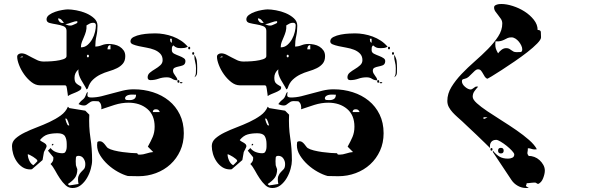

<svg xmlns="http://www.w3.org/2000/svg" viewBox="-20 -854 3040 961"><path d="M313 -700Q313 -717 297.5 -723Q282 -729 263 -732Q244 -735 228.5 -739Q213 -743 213 -757Q213 -770 226 -779.5Q239 -789 256.5 -795Q274 -801 292 -804Q310 -807 320 -807Q336 -807 361.5 -802.5Q387 -798 410.5 -788Q434 -778 451 -762.5Q468 -747 468 -725Q468 -697 462.5 -673Q457 -649 457 -621Q473 -621 489 -627.5Q505 -634 524 -634Q537 -634 552 -631Q567 -628 579 -620.5Q591 -613 599 -601.5Q607 -590 607 -573Q607 -550 595.5 -536Q584 -522 566 -513Q548 -504 525.5 -497.5Q503 -491 482.5 -481Q462 -471 445 -455Q428 -439 420 -413Q420 -412 417.5 -409.5Q415 -407 413 -407Q408 -418 400.5 -430Q393 -442 386 -454.5Q379 -467 375 -480Q371 -493 373 -507Q353 -490 353 -465Q353 -448 359 -440Q365 -432 387 -420V-413Q387 -407 378.5 -401.5Q370 -396 359 -391.5Q348 -387 337 -382.5Q326 -378 320 -373Q320 -376 319 -382.5Q318 -389 317 -396.5Q316 -404 315 -410.5Q314 -417 313 -420Q313 -422 310.5 -424.5Q308 -427 307 -427H180Q158 -427 137.5 -443Q117 -459 101 -481.5Q85 -504 75.5 -528.5Q66 -553 66 -570Q66 -578 72.5 -582.5Q79 -587 87 -587Q100 -587 113 -580.5Q126 -574 139.5 -566.5Q153 -559 167.5 -552.5Q182 -546 199 -546Q203 -546 221 -546.5Q239 -547 259.5 -549.5Q280 -552 296.5 -557.5Q313 -563 313 -573ZM300 -740Q296 -746 288.5 -754Q281 -762 271 -762Q271 -753 277.5 -746Q284 -739 293 -739Q298 -739 300 -740ZM367 -748Q354 -748 336.5 -741Q319 -734 307 -733Q315 -729 320.5 -727.5Q326 -726 334 -726L340 -727Q346 -729 356.5 -734Q367 -739 367 -740ZM460 -727Q460 -740 447 -740Q437 -740 430 -736.5Q423 -733 413 -727Q414 -710 410 -696Q406 -682 400.5 -669.5Q395 -657 390 -644.5Q385 -632 385 -617Q404 -617 418 -629Q432 -641 441.5 -658Q451 -675 455.5 -694Q460 -713 460 -727ZM920 -620Q910 -615 903 -614Q896 -613 886 -613Q874 -613 866.5 -615Q859 -617 847 -627Q841 -621 840.5 -615.5Q840 -610 840 -603Q840 -591 852 -585Q864 -579 877.5 -574Q891 -569 901 -562Q911 -555 907 -540Q904 -530 894 -526.5Q884 -523 873.5 -521Q863 -519 854.5 -515Q846 -511 846 -500Q846 -493 849.5 -487Q853 -481 857 -475.5Q861 -470 864.5 -464.5Q868 -459 868 -452Q853 -452 842 -459.5Q831 -467 815 -467Q793 -467 773.5 -460Q754 -453 733 -453Q719 -453 719 -467Q719 -481 730.5 -490.5Q742 -500 756.5 -508.5Q771 -517 782.5 -527.5Q794 -538 794 -553Q794 -573 782 -585.5Q770 -598 752 -605Q734 -612 713.5 -615.5Q693 -619 675 -623Q657 -627 645 -632Q633 -637 633 -647Q633 -661 649 -669Q665 -677 686 -681Q707 -685 727.5 -686Q748 -687 757 -687Q778 -687 801 -683Q824 -679 845.5 -671Q867 -663 886 -650.5Q905 -638 920 -620ZM840 -660H831Q831 -655 832.5 -648.5Q834 -642 840 -640ZM533 -628Q524 -628 521 -621Q518 -614 518 -607H533ZM927 -607Q922 -607 922 -613.5Q922 -620 927 -620Q932 -620 932 -613.5Q932 -607 927 -607ZM947 -580Q942 -580 942 -586.5Q942 -593 947 -593Q952 -593 952 -586.5Q952 -580 947 -580ZM420 -567Q425 -567 425 -573.5Q425 -580 420 -580Q415 -580 415 -573.5Q415 -567 420 -567ZM953 -580Q963 -564 965 -549.5Q967 -535 967 -516Q967 -503 966.5 -489Q966 -475 953 -467Q960 -478 960.5 -489.5Q961 -501 961 -513Q961 -529 957 -543.5Q953 -558 953 -573ZM93 -573 80 -567H93ZM873 -440Q868 -440 868 -446.5Q868 -453 873 -453Q878 -453 878 -446.5Q878 -440 873 -440ZM893 -440Q892 -437 887 -437Q882 -437 880 -440Q878 -443 886.5 -443Q895 -443 893 -440ZM720 -120Q728 -135 734 -146.5Q740 -158 744.5 -169Q749 -180 751.5 -192.5Q754 -205 754 -220Q754 -278 717 -309Q680 -340 623 -340Q589 -340 553.5 -329Q518 -318 487 -307Q489 -317 486 -328.5Q483 -340 473 -347L450 -348Q440 -348 434 -344.5Q428 -341 423 -337Q418 -333 413 -329.5Q408 -326 401 -326Q387 -326 373 -333Q381 -344 386.5 -349Q392 -354 396.5 -357.5Q401 -361 404.5 -367Q408 -373 413 -387Q414 -391 420 -393Q415 -375 420 -370.5Q425 -366 435 -366Q462 -366 488.5 -372.5Q515 -379 541.5 -386.5Q568 -394 595 -400.5Q622 -407 650 -407Q700 -407 745.5 -392.5Q791 -378 825.5 -350Q860 -322 880 -281Q900 -240 900 -187Q900 -139 882 -99.5Q864 -60 833 -31.5Q802 -3 760.5 12.5Q719 28 673 28L620 27Q597 21 570 6Q543 -9 520 -30Q497 -51 481.5 -76Q466 -101 466 -127Q466 -135 467 -141Q468 -147 480 -147Q487 -147 493 -142.5Q499 -138 503.5 -132.5Q508 -127 512 -121.5Q516 -116 520 -113Q531 -106 551 -101Q571 -96 593 -93Q615 -90 635 -88.5Q655 -87 667 -87Q669 -81 672 -80.5Q675 -80 680 -80Q695 -80 713.5 -86Q732 -92 747 -93ZM661 -380Q655 -380 646.5 -380.5Q638 -381 630.5 -380Q623 -379 616.5 -376Q610 -373 607 -367Q606 -366 606 -363Q606 -354 615 -353.5Q624 -353 630 -353Q643 -353 652 -359Q661 -365 661 -380ZM427 -280Q424 -220 432.5 -165Q441 -110 441 -51Q441 -33 434.5 -9Q428 15 415.5 36.5Q403 58 385 72.5Q367 87 343 87Q323 87 308 73Q293 59 280 39.5Q267 20 256 -0.5Q245 -21 233 -33Q240 -40 243.5 -46Q247 -52 247 -60V-67Q243 -71 233.5 -83.5Q224 -96 220 -100L233 -113Q244 -99 260 -93Q276 -87 293 -87Q302 -87 306 -92Q310 -97 312 -104.5Q314 -112 314 -120Q314 -128 314 -133Q314 -158 305 -172.5Q296 -187 268 -187Q240 -187 219 -181Q198 -175 180 -153Q183 -149 188.5 -146Q194 -143 200 -139.5Q206 -136 210 -131.5Q214 -127 213 -120Q213 -119 211 -115Q209 -111 207 -106.5Q205 -102 202.5 -98Q200 -94 200 -93L193 -53L140 -7L132 -6Q110 -6 93 -17Q76 -28 64 -45.5Q52 -63 46 -83.5Q40 -104 40 -123Q40 -145 58 -161Q76 -177 103.5 -190.5Q131 -204 164 -216.5Q197 -229 228 -243.5Q259 -258 284 -276Q309 -294 320 -320L327 -313L407 -300ZM780 -293Q776 -302 771.5 -304.5Q767 -307 760 -307Q745 -307 745 -293ZM327 -227Q326 -228 324.5 -233.5Q323 -239 321 -245Q319 -251 316 -256Q313 -261 310 -261Q308 -261 307 -260Q307 -259 308.5 -253.5Q310 -248 312 -242Q314 -236 317 -231Q320 -226 323 -226Q326 -226 327 -227ZM247 -133Q248 -130 245.5 -127.5Q243 -125 240 -127Q237 -128 241 -132Q245 -136 247 -133ZM167 -50Q167 -53 160.5 -58.5Q154 -64 146 -69Q138 -74 130 -78Q122 -82 119 -82Q119 -67 126.5 -50.5Q134 -34 147 -27Q149 -29 157 -36.5Q165 -44 167 -47ZM407 -33Q407 -48 398 -61Q389 -74 373 -74Q361 -74 360 -65.5Q359 -57 359 -47L360 -27Q360 -25 363.5 -16.5Q367 -8 367 -7Q367 20 355 36Q343 52 320 67Q321 71 327 73Q327 74 330 74Q332 74 333 73Q336 73 341.5 72Q347 71 353.5 70Q360 69 365.5 68Q371 67 373 67Q368 40 373 27.5Q378 15 385.5 7.5Q393 0 400 -7.5Q407 -15 407 -33Z M1313 -700Q1313 -717 1297.5 -723Q1282 -729 1263 -732Q1244 -735 1228.5 -739Q1213 -743 1213 -757Q1213 -770 1226 -779.5Q1239 -789 1256.5 -795Q1274 -801 1292 -804Q1310 -807 1320 -807Q1336 -807 1361.5 -802.5Q1387 -798 1410.5 -788Q1434 -778 1451 -762.5Q1468 -747 1468 -725Q1468 -697 1462.5 -673Q1457 -649 1457 -621Q1473 -621 1489 -627.5Q1505 -634 1524 -634Q1537 -634 1552 -631Q1567 -628 1579 -620.5Q1591 -613 1599 -601.5Q1607 -590 1607 -573Q1607 -550 1595.5 -536Q1584 -522 1566 -513Q1548 -504 1525.5 -497.5Q1503 -491 1482.5 -481Q1462 -471 1445 -455Q1428 -439 1420 -413Q1420 -412 1417.5 -409.5Q1415 -407 1413 -407Q1408 -418 1400.5 -430Q1393 -442 1386 -454.5Q1379 -467 1375 -480Q1371 -493 1373 -507Q1353 -490 1353 -465Q1353 -448 1359 -440Q1365 -432 1387 -420V-413Q1387 -407 1378.5 -401.5Q1370 -396 1359 -391.5Q1348 -387 1337 -382.5Q1326 -378 1320 -373Q1320 -376 1319 -382.5Q1318 -389 1317 -396.5Q1316 -404 1315 -410.5Q1314 -417 1313 -420Q1313 -422 1310.5 -424.5Q1308 -427 1307 -427H1180Q1158 -427 1137.5 -443Q1117 -459 1101 -481.5Q1085 -504 1075.5 -528.5Q1066 -553 1066 -570Q1066 -578 1072.5 -582.5Q1079 -587 1087 -587Q1100 -587 1113 -580.5Q1126 -574 1139.5 -566.5Q1153 -559 1167.5 -552.5Q1182 -546 1199 -546Q1203 -546 1221 -546.5Q1239 -547 1259.5 -549.5Q1280 -552 1296.5 -557.5Q1313 -563 1313 -573ZM1300 -740Q1296 -746 1288.5 -754Q1281 -762 1271 -762Q1271 -753 1277.5 -746Q1284 -739 1293 -739Q1298 -739 1300 -740ZM1367 -748Q1354 -748 1336.5 -741Q1319 -734 1307 -733Q1315 -729 1320.5 -727.5Q1326 -726 1334 -726L1340 -727Q1346 -729 1356.5 -734Q1367 -739 1367 -740ZM1460 -727Q1460 -740 1447 -740Q1437 -740 1430 -736.5Q1423 -733 1413 -727Q1414 -710 1410 -696Q1406 -682 1400.5 -669.5Q1395 -657 1390 -644.5Q1385 -632 1385 -617Q1404 -617 1418 -629Q1432 -641 1441.5 -658Q1451 -675 1455.5 -694Q1460 -713 1460 -727ZM1920 -620Q1910 -615 1903 -614Q1896 -613 1886 -613Q1874 -613 1866.5 -615Q1859 -617 1847 -627Q1841 -621 1840.5 -615.5Q1840 -610 1840 -603Q1840 -591 1852 -585Q1864 -579 1877.5 -574Q1891 -569 1901 -562Q1911 -555 1907 -540Q1904 -530 1894 -526.5Q1884 -523 1873.5 -521Q1863 -519 1854.5 -515Q1846 -511 1846 -500Q1846 -493 1849.5 -487Q1853 -481 1857 -475.5Q1861 -470 1864.5 -464.5Q1868 -459 1868 -452Q1853 -452 1842 -459.5Q1831 -467 1815 -467Q1793 -467 1773.5 -460Q1754 -453 1733 -453Q1719 -453 1719 -467Q1719 -481 1730.5 -490.5Q1742 -500 1756.5 -508.5Q1771 -517 1782.5 -527.5Q1794 -538 1794 -553Q1794 -573 1782 -585.5Q1770 -598 1752 -605Q1734 -612 1713.5 -615.5Q1693 -619 1675 -623Q1657 -627 1645 -632Q1633 -637 1633 -647Q1633 -661 1649 -669Q1665 -677 1686 -681Q1707 -685 1727.5 -686Q1748 -687 1757 -687Q1778 -687 1801 -683Q1824 -679 1845.5 -671Q1867 -663 1886 -650.5Q1905 -638 1920 -620ZM1840 -660H1831Q1831 -655 1832.5 -648.5Q1834 -642 1840 -640ZM1533 -628Q1524 -628 1521 -621Q1518 -614 1518 -607H1533ZM1927 -607Q1922 -607 1922 -613.5Q1922 -620 1927 -620Q1932 -620 1932 -613.5Q1932 -607 1927 -607ZM1947 -580Q1942 -580 1942 -586.5Q1942 -593 1947 -593Q1952 -593 1952 -586.5Q1952 -580 1947 -580ZM1420 -567Q1425 -567 1425 -573.5Q1425 -580 1420 -580Q1415 -580 1415 -573.5Q1415 -567 1420 -567ZM1953 -580Q1963 -564 1965 -549.5Q1967 -535 1967 -516Q1967 -503 1966.5 -489Q1966 -475 1953 -467Q1960 -478 1960.5 -489.5Q1961 -501 1961 -513Q1961 -529 1957 -543.5Q1953 -558 1953 -573ZM1093 -573 1080 -567H1093ZM1873 -440Q1868 -440 1868 -446.5Q1868 -453 1873 -453Q1878 -453 1878 -446.5Q1878 -440 1873 -440ZM1893 -440Q1892 -437 1887 -437Q1882 -437 1880 -440Q1878 -443 1886.5 -443Q1895 -443 1893 -440ZM1720 -120Q1728 -135 1734 -146.5Q1740 -158 1744.5 -169Q1749 -180 1751.5 -192.5Q1754 -205 1754 -220Q1754 -278 1717 -309Q1680 -340 1623 -340Q1589 -340 1553.5 -329Q1518 -318 1487 -307Q1489 -317 1486 -328.5Q1483 -340 1473 -347L1450 -348Q1440 -348 1434 -344.5Q1428 -341 1423 -337Q1418 -333 1413 -329.5Q1408 -326 1401 -326Q1387 -326 1373 -333Q1381 -344 1386.5 -349Q1392 -354 1396.5 -357.5Q1401 -361 1404.5 -367Q1408 -373 1413 -387Q1414 -391 1420 -393Q1415 -375 1420 -370.5Q1425 -366 1435 -366Q1462 -366 1488.5 -372.5Q1515 -379 1541.5 -386.5Q1568 -394 1595 -400.5Q1622 -407 1650 -407Q1700 -407 1745.5 -392.5Q1791 -378 1825.5 -350Q1860 -322 1880 -281Q1900 -240 1900 -187Q1900 -139 1882 -99.5Q1864 -60 1833 -31.5Q1802 -3 1760.5 12.5Q1719 28 1673 28L1620 27Q1597 21 1570 6Q1543 -9 1520 -30Q1497 -51 1481.5 -76Q1466 -101 1466 -127Q1466 -135 1467 -141Q1468 -147 1480 -147Q1487 -147 1493 -142.5Q1499 -138 1503.5 -132.5Q1508 -127 1512 -121.5Q1516 -116 1520 -113Q1531 -106 1551 -101Q1571 -96 1593 -93Q1615 -90 1635 -88.5Q1655 -87 1667 -87Q1669 -81 1672 -80.5Q1675 -80 1680 -80Q1695 -80 1713.5 -86Q1732 -92 1747 -93ZM1661 -380Q1655 -380 1646.5 -380.5Q1638 -381 1630.5 -380Q1623 -379 1616.5 -376Q1610 -373 1607 -367Q1606 -366 1606 -363Q1606 -354 1615 -353.5Q1624 -353 1630 -353Q1643 -353 1652 -359Q1661 -365 1661 -380ZM1427 -280Q1424 -220 1432.5 -165Q1441 -110 1441 -51Q1441 -33 1434.5 -9Q1428 15 1415.5 36.5Q1403 58 1385 72.5Q1367 87 1343 87Q1323 87 1308 73Q1293 59 1280 39.5Q1267 20 1256 -0.5Q1245 -21 1233 -33Q1240 -40 1243.5 -46Q1247 -52 1247 -60V-67Q1243 -71 1233.5 -83.5Q1224 -96 1220 -100L1233 -113Q1244 -99 1260 -93Q1276 -87 1293 -87Q1302 -87 1306 -92Q1310 -97 1312 -104.5Q1314 -112 1314 -120Q1314 -128 1314 -133Q1314 -158 1305 -172.5Q1296 -187 1268 -187Q1240 -187 1219 -181Q1198 -175 1180 -153Q1183 -149 1188.5 -146Q1194 -143 1200 -139.5Q1206 -136 1210 -131.5Q1214 -127 1213 -120Q1213 -119 1211 -115Q1209 -111 1207 -106.5Q1205 -102 1202.5 -98Q1200 -94 1200 -93L1193 -53L1140 -7L1132 -6Q1110 -6 1093 -17Q1076 -28 1064 -45.5Q1052 -63 1046 -83.5Q1040 -104 1040 -123Q1040 -145 1058 -161Q1076 -177 1103.5 -190.5Q1131 -204 1164 -216.5Q1197 -229 1228 -243.5Q1259 -258 1284 -276Q1309 -294 1320 -320L1327 -313L1407 -300ZM1780 -293Q1776 -302 1771.5 -304.5Q1767 -307 1760 -307Q1745 -307 1745 -293ZM1327 -227Q1326 -228 1324.5 -233.5Q1323 -239 1321 -245Q1319 -251 1316 -256Q1313 -261 1310 -261Q1308 -261 1307 -260Q1307 -259 1308.5 -253.5Q1310 -248 1312 -242Q1314 -236 1317 -231Q1320 -226 1323 -226Q1326 -226 1327 -227ZM1247 -133Q1248 -130 1245.5 -127.5Q1243 -125 1240 -127Q1237 -128 1241 -132Q1245 -136 1247 -133ZM1167 -50Q1167 -53 1160.5 -58.5Q1154 -64 1146 -69Q1138 -74 1130 -78Q1122 -82 1119 -82Q1119 -67 1126.5 -50.5Q1134 -34 1147 -27Q1149 -29 1157 -36.5Q1165 -44 1167 -47ZM1407 -33Q1407 -48 1398 -61Q1389 -74 1373 -74Q1361 -74 1360 -65.5Q1359 -57 1359 -47L1360 -27Q1360 -25 1363.5 -16.5Q1367 -8 1367 -7Q1367 20 1355 36Q1343 52 1320 67Q1321 71 1327 73Q1327 74 1330 74Q1332 74 1333 73Q1336 73 1341.5 72Q1347 71 1353.5 70Q1360 69 1365.5 68Q1371 67 1373 67Q1368 40 1373 27.5Q1378 15 1385.5 7.5Q1393 0 1400 -7.5Q1407 -15 1407 -33Z M2447 -100Q2463 -80 2480 -70Q2497 -60 2523 -60Q2534 -60 2544 -64.5Q2554 -69 2554 -81Q2554 -87 2542.5 -99.5Q2531 -112 2516 -124Q2501 -136 2486 -145Q2471 -154 2464 -154Q2446 -154 2438 -142.5Q2430 -131 2433 -113Q2425 -121 2405.5 -140Q2386 -159 2363.5 -180.5Q2341 -202 2321 -220.5Q2301 -239 2293 -247Q2282 -257 2269.5 -268Q2257 -279 2245.5 -291.5Q2234 -304 2226.5 -318Q2219 -332 2219 -349Q2219 -385 2239.5 -418.5Q2260 -452 2290.5 -484Q2321 -516 2356.5 -547Q2392 -578 2422.5 -609Q2453 -640 2473.5 -671.5Q2494 -703 2494 -736Q2494 -749 2487.5 -759Q2481 -769 2473.5 -778Q2466 -787 2459.5 -796.5Q2453 -806 2453 -817Q2453 -823 2457 -826Q2461 -829 2467 -831Q2473 -833 2479.5 -833.5Q2486 -834 2490 -834Q2515 -834 2546.5 -824Q2578 -814 2605.5 -796.5Q2633 -779 2652 -755Q2671 -731 2671 -704Q2686 -704 2687 -694Q2688 -684 2688 -667Q2688 -656 2668.5 -636Q2649 -616 2619.5 -593Q2590 -570 2555.5 -546.5Q2521 -523 2491 -503.5Q2461 -484 2441 -472Q2421 -460 2420 -460Q2412 -462 2407 -469.5Q2402 -477 2397.5 -485.5Q2393 -494 2387.5 -500.5Q2382 -507 2373 -507Q2365 -507 2357.5 -500.5Q2350 -494 2342 -485.5Q2334 -477 2325.5 -469.5Q2317 -462 2307 -460Q2298 -458 2295 -456Q2292 -454 2292 -447Q2292 -433 2307.5 -419.5Q2323 -406 2337 -406Q2339 -406 2340 -407Q2342 -407 2350 -413Q2358 -419 2360 -420H2362Q2363 -420 2364 -420.5Q2365 -421 2367 -421Q2371 -421 2373 -420Q2362 -408 2354 -396.5Q2346 -385 2346 -370Q2346 -356 2366.5 -337.5Q2387 -319 2419 -297.5Q2451 -276 2490 -251.5Q2529 -227 2564.5 -202.5Q2600 -178 2628 -153.5Q2656 -129 2667 -107Q2664 -106 2657 -106Q2647 -106 2639.5 -109Q2632 -112 2622 -112Q2622 -100 2620 -91.5Q2618 -83 2627 -73Q2640 -74 2654.5 -68.5Q2669 -63 2680.5 -52.5Q2692 -42 2699.5 -28.5Q2707 -15 2707 0Q2707 16 2698.5 38Q2690 60 2673 67Q2672 67 2666.5 63.5Q2661 60 2660 60Q2657 60 2651 60Q2645 60 2638.5 61Q2632 62 2625.5 62.5Q2619 63 2616 63Q2616 68 2614.5 70.5Q2613 73 2612.5 75Q2612 77 2615 79.5Q2618 82 2627 87H2613Q2591 87 2571.5 76Q2552 65 2540 47L2447 -93ZM2594 -607Q2594 -616 2589 -626.5Q2584 -637 2576.5 -646Q2569 -655 2559.5 -661Q2550 -667 2540 -667Q2528 -667 2520.5 -663.5Q2513 -660 2505.5 -656Q2498 -652 2487.5 -649Q2477 -646 2460 -647L2459 -633Q2459 -619 2462 -610Q2465 -601 2473 -587Q2479 -596 2490 -604.5Q2501 -613 2513 -613Q2523 -613 2528.5 -610Q2534 -607 2539 -603Q2544 -599 2550 -596Q2556 -593 2565 -593Q2576 -593 2585 -593.5Q2594 -594 2594 -607ZM2400 -267V-259Q2404 -259 2407 -260L2420 -267ZM2501 -100Q2501 -86 2487 -86Q2473 -86 2473 -100Q2473 -114 2487 -114Q2501 -114 2501 -100ZM2440 -100Q2435 -100 2435 -106.5Q2435 -113 2440 -113Q2445 -113 2445 -106.5Q2445 -100 2440 -100Z"/></svg>

Font: Genkaimincho
Style: Regular
Weight: 800
Designer: Dr. Ken Lunde (project architect, glyph set definition & overall production); Masataka HATTORI \u670D \u90E8 \u6B63 \u8C
Foundry: Adobe Systems Incorporated
Version: Version 1.00